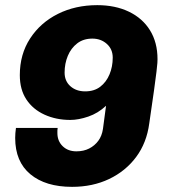

<svg xmlns="http://www.w3.org/2000/svg" viewBox="-20 -716 655 746"><path d="M260 10Q157 10 98 -39Q39 -88 39 -180Q39 -198 42 -219H204Q203 -213 203 -208.5Q203 -204 203 -199Q203 -168 223.5 -148Q244 -128 277 -128Q305 -128 326.5 -139Q348 -150 362 -169Q376 -188 380 -215L392 -305Q361 -276 323 -263Q285 -250 253 -250Q198 -250 153 -270.5Q108 -291 82.5 -329.5Q57 -368 57 -424Q57 -505 97 -566.5Q137 -628 205 -662Q273 -696 358 -696Q428 -696 481 -670.5Q534 -645 563 -598Q592 -551 592 -486Q592 -481 591.5 -471.5Q591 -462 588 -437.5Q585 -413 578.5 -365.5Q572 -318 560 -237Q550 -161 509 -106Q468 -51 404 -20.5Q340 10 260 10ZM311 -361Q346 -361 369.5 -379Q393 -397 405.5 -427Q418 -457 418 -492Q418 -525 395 -545.5Q372 -566 339 -566Q304 -566 280 -547.5Q256 -529 243.5 -499Q231 -469 231 -434Q231 -401 253.5 -381Q276 -361 311 -361Z"/></svg>

Font: Chivo Medium ExtraBold
Style: Italic
Weight: 800
Italic angle: -8.05°
Version: Version 2.002